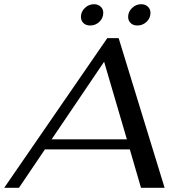

<svg xmlns="http://www.w3.org/2000/svg" viewBox="-54 -891 853 911"><path d="M562 -182H159L36 0H-34L455 -710H509L727 0H615ZM548 -230 440 -598 191 -230ZM330 -811Q330 -835 348.5 -853Q367 -871 392 -871Q411 -871 423.5 -859.5Q436 -848 436 -830Q436 -805 417.5 -787.5Q399 -770 374 -770Q354 -770 342 -781.5Q330 -793 330 -811ZM554 -811Q554 -835 572.5 -853Q591 -871 616 -871Q635 -871 647.5 -859.5Q660 -848 660 -830Q660 -805 641.5 -787.5Q623 -770 598 -770Q578 -770 566 -781.5Q554 -793 554 -811Z"/></svg>

Font: Fahkwang
Style: Italic
Weight: 400
Italic angle: -10°
Version: Version 1.000; ttfautohint (v1.6)